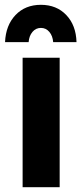

<svg xmlns="http://www.w3.org/2000/svg" viewBox="-20 -778 342 798"><path d="M74 -538H228V0H74ZM1 -603Q4 -673 44.5 -715.5Q85 -758 150 -758Q215 -758 255.5 -715.5Q296 -673 298 -603H201Q199 -629 185 -645.5Q171 -662 150 -662Q129 -662 115 -645.5Q101 -629 99 -603Z"/></svg>

Font: Gontserrat SemiBold
Style: Regular
Weight: 600
Designer: Julieta Ulanovsky
Foundry: Julieta Ulanovsky
Version: Version 6.001